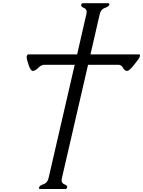

<svg xmlns="http://www.w3.org/2000/svg" viewBox="-20 -937 921 1236"><path d="M546.9 -520 378.4 210Q376.5 217.3 376.5 223.6Q376.5 242.7 395.5 250Q412.6 256.3 412.6 266.6Q412.6 268.1 412.1 269.5Q409.7 279.8 399.9 279.8H238.8Q231 279.8 231 273.4Q231 272 231.4 269.5Q234.4 257.3 259.8 249Q285.2 240.7 292.5 210L460.9 -520H266.1Q246.1 -520 226.8 -500.7Q207.5 -481.4 191.9 -480.5H190.9Q176.3 -480.5 163.6 -521Q151.4 -558.6 151.4 -567.9Q151.4 -568.8 151.4 -569.8L153.3 -577.6Q155.3 -586.9 165.5 -586.9H476.6L536.1 -846.7Q538.1 -854.5 538.1 -860.4Q538.1 -878.9 519 -886.7Q502.4 -893.1 502.4 -903.8Q502.4 -905.3 502.9 -906.7Q505.4 -916.5 514.6 -916.5H675.8Q684.1 -916.5 684.1 -909.7Q684.1 -908.2 683.6 -906.7Q680.7 -894.5 655 -886Q629.4 -877.4 622.1 -846.7L562.5 -586.9H873.5Q881.3 -586.9 881.3 -580.6Q881.3 -579.1 880.9 -577.6L878.9 -569.8Q877.4 -562.5 844.2 -521Q812.5 -480.5 798.3 -480.5H797.4Q781.7 -481.4 771.5 -500.7Q761.2 -520 741.7 -520Z"/></svg>

Font: Caudex
Style: Italic
Weight: 400
Italic angle: -13°
Version: Version 1.04